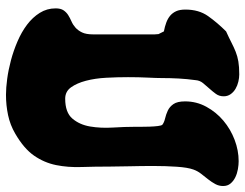

<svg xmlns="http://www.w3.org/2000/svg" viewBox="-109 -709 820 642"><g transform="rotate(90 301.0 -388.0)"><path d="M229 -778Q240 -778 253 -775Q266 -772 277 -765.5Q288 -759 295 -749Q302 -739 302 -726Q302 -711 294 -700Q286 -689 276.5 -678.5Q267 -668 258 -657Q249 -646 248 -632Q244 -603 242.5 -575Q241 -547 241 -518Q241 -502 239.5 -472Q238 -442 238 -406Q238 -370 240 -333Q242 -296 250 -265.5Q258 -235 272 -215.5Q286 -196 310 -196Q356 -196 376.5 -220Q397 -244 403 -279.5Q409 -315 406.5 -355.5Q404 -396 404 -428Q404 -434 404 -448Q404 -462 403.5 -477.5Q403 -493 401.5 -505.5Q400 -518 397 -521Q389 -527 376 -530Q363 -533 350 -539Q337 -545 328 -558Q319 -571 319 -597Q319 -635 337 -668Q355 -701 383.5 -725Q412 -749 447.5 -762.5Q483 -776 519 -776Q531 -776 545.5 -773.5Q560 -771 572.5 -765Q585 -759 593.5 -749Q602 -739 602 -724Q602 -710 595.5 -698Q589 -686 580 -674.5Q571 -663 561.5 -651Q552 -639 547 -625Q540 -606 537.5 -569Q535 -532 535 -491Q535 -450 536 -410.5Q537 -371 537 -346Q537 -295 538.5 -250Q540 -205 532 -165.5Q524 -126 500.5 -92Q477 -58 427 -29Q398 -12 365 -5Q332 2 297 2Q274 2 244 -2Q214 -6 182 -14.5Q150 -23 118.5 -36.5Q87 -50 62.5 -68.5Q38 -87 23 -111Q8 -135 8 -164Q8 -181 14.5 -190.5Q21 -200 30.5 -206Q40 -212 51.5 -217Q63 -222 72.5 -230.5Q82 -239 88.5 -252.5Q95 -266 95 -290V-495L94 -508L85 -526Q69 -529 55.5 -534Q42 -539 32.5 -547Q23 -555 17.5 -567Q12 -579 12 -598Q12 -643 34 -674Q56 -705 85 -734Q107 -744 122.5 -752Q138 -760 153 -766Q168 -772 185.5 -775Q203 -778 229 -778Z"/></g></svg>

Font: r_Neptun CAT
Style: Regular
Weight: 400
Foundry: Peter Wiegel, CAT-Fonts
Version: Version 1.000;June 8, 2024;FontCreator 14.0.0.2814 32-bit